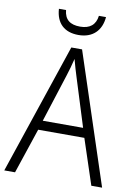

<svg xmlns="http://www.w3.org/2000/svg" viewBox="-98 -973 733 1036"><g transform="rotate(10 268.5 -455.0)"><path d="M397 -910H358C352 -860 321 -835 268 -835C213 -835 183 -858 178 -910H139C144 -832 189 -789 267 -789C344 -789 391 -835 397 -910ZM477 0H536L300 -716H241L0 0H59L142 -248H395ZM297 -562 379 -300H158L242 -562C251 -590 261 -624 269 -658C277 -627 289 -587 297 -562Z"/></g></svg>

Font: Noto Sans Armenian SemiCondensed Light
Style: Regular
Weight: 300
Width: 4
Designer: Monotype Design Team
Foundry: Monotype Imaging Inc.
Version: Version 2.008